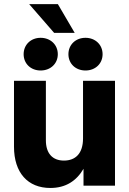

<svg xmlns="http://www.w3.org/2000/svg" viewBox="-20 -913 634 944"><path d="M227.5 11.2C303.7 11.2 356 -23.9 390.6 -83V0H545.4V-515.6H388.2V-232.4C388.2 -157.7 350.6 -123.5 294.4 -123.5C238.3 -123.5 205.6 -158.7 205.6 -223.1V-515.6H48.8V-191.9C48.8 -63.5 116.7 11.2 227.5 11.2ZM400.4 -566.4C448.7 -566.4 484.4 -600.1 484.4 -646.5C484.4 -692.9 448.7 -727.1 400.4 -727.1C351.6 -727.1 316.4 -692.9 316.4 -646.5C316.4 -600.1 351.6 -566.4 400.4 -566.4ZM179.7 -566.4C228.5 -566.4 264.2 -600.1 264.2 -646.5C264.2 -692.9 228.5 -727.1 179.7 -727.1C131.3 -727.1 96.2 -692.9 96.2 -646.5C96.2 -600.1 131.3 -566.4 179.7 -566.4ZM246.1 -751.5H347.2L264.6 -892.6H123.5Z"/></svg>

Font: Raveo Display
Style: Bold
Weight: 700
Designer: Jakub Foglar, Rasmus Andersson (Inter)
Foundry: Jakubfoglar.com
Version: Version 1.100;Glyphs 3.2.3 (3260)